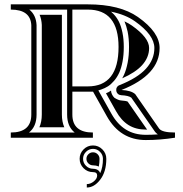

<svg xmlns="http://www.w3.org/2000/svg" viewBox="-20 -629 834 877"><path d="M700.9 -15.1Q695.8 -18.6 692.1 -22.5L687 -28.6L579.8 -182.9Q566.9 -192.6 533.7 -194.1Q524.9 -194.6 518.8 -200Q512.7 -205.3 511.2 -214.1Q509.8 -222.9 513.8 -230Q517.8 -237.1 526.1 -240.2Q608.2 -272.7 646.6 -315.1Q685.1 -357.4 685.1 -409.7Q685.1 -469.2 596.4 -531.7Q552.5 -562.7 487.1 -575.7Q493.7 -570.3 500 -563.5Q514.2 -548.3 523.8 -528.6Q533.4 -508.8 539.4 -479.5Q545.4 -450.2 545.4 -414.6Q545.4 -377.9 539.7 -347.7Q533.9 -317.4 524.4 -296.6Q514.9 -275.9 501.2 -260Q487.5 -244.1 473.4 -234.9Q459.5 -226.1 442.4 -220.2Q437.3 -218.5 429.2 -216.1L488.8 -109.9Q515.9 -61.5 554.8 -37.4Q593.8 -13.2 646 -13.2Q673.1 -13.2 700.9 -15.1ZM286.6 -105.7V-585.2H113.8Q144.8 -560.5 147 -514.2V-105.7Q147 -51 112.5 -23.7H321Q286.6 -51.3 286.6 -105.7ZM29.3 -609.1H380.9Q527.8 -609.1 610.1 -551.3Q709 -481.7 709 -409.7Q709 -286.9 534.9 -218Q579.3 -215.8 597.7 -199L706.5 -42.2Q719.5 -23.7 779.3 -23.7V0Q711.2 10.7 646 10.7Q529.1 10.7 468 -98.1L405 -210.4H310.5V-105.7Q310.5 -23.7 404.3 -23.7V0.2H29.3V-23.7Q123 -23.7 123 -105.7V-513.7Q119.6 -585.2 29.3 -585.2ZM310.5 -585.2V-234.4H380.9Q521.5 -234.4 521.5 -414.6Q521.5 -585.2 380.9 -585.2ZM464.1 -202.9Q477.1 -207.8 487.1 -215.3Q487.5 -206.1 491.5 -198Q495.6 -189 502.9 -182.1Q521.2 -170.9 532.5 -170.2Q555.2 -168.5 563 -165L651.9 -37.1H646Q600.6 -37.1 567.4 -57.6Q533.7 -78.6 509.8 -121.6ZM548.6 -531.5Q567.1 -522.9 582.5 -512.2Q661.1 -457 661.1 -409.7Q661.1 -366.7 628.9 -331.1Q599.1 -298.3 538.3 -271.2Q542.5 -278.6 546.1 -286.6Q556.9 -310.1 563.2 -343.3Q569.3 -375.7 569.3 -414.6Q569.3 -452.6 563 -484.4Q557.1 -511.5 548.6 -531.5ZM262.7 -105.7Q262.7 -73 273.7 -47.6H159.9Q170.9 -73 170.9 -105.7V-514.9Q169.7 -540.8 160.9 -561.3H262.7ZM465.6 96.4Q465.6 155.5 437.7 191.7Q410.4 227.5 376.5 227.5V211.9Q393.3 211.9 408.6 199.5Q423.8 187 423.8 172.6Q423.8 157.2 404.8 157.2Q379.6 157.2 361.7 139.3Q343.8 121.3 343.8 96.3Q343.8 71.3 361.7 53.3Q379.6 35.4 404.7 35.4Q429.7 35.4 447.6 53.3Q465.6 71.3 465.6 96.4ZM404.8 141.8Q410.2 141.8 414.6 142.8Q432.4 146.5 437.7 161.9Q450.2 134.8 450.2 96.4Q450.2 77.9 436.8 64.5Q423.3 51 404.8 51Q386.2 51 372.8 64.5Q359.4 77.9 359.4 96.4Q359.4 115 372.8 128.4Q386.2 141.8 404.8 141.8ZM434.6 96.4Q434.6 115.7 431.2 131.8Q425 128.9 417.7 127.4Q411.6 126.2 404.8 126.2Q392.6 126.2 383.7 117.4Q374.8 108.6 374.8 96.4Q374.8 84.2 383.7 75.4Q392.6 66.7 404.8 66.7Q417 66.7 425.8 75.4Q434.6 84.2 434.6 96.4Z"/></svg>

Font: itsadzokeS01
Style: Regular
Weight: 600
Width: 6
Version: Version 0.46